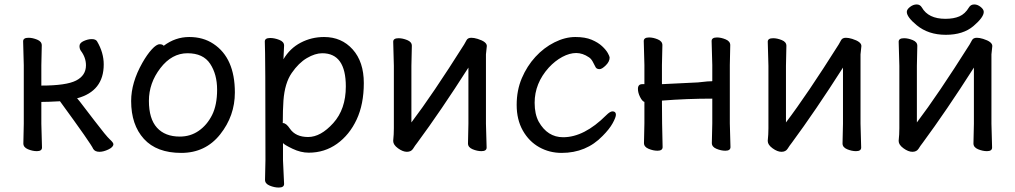

<svg xmlns="http://www.w3.org/2000/svg" viewBox="-20 -657 4522 855"><path d="M422.9 19Q402.8 19 395 5.9Q387.2 -14.2 247.1 -206.1Q192.9 -203.1 164.1 -203.1V-106L167 0Q167 16.1 144 16.1Q125 16.1 104.5 7.6Q84 -1 84 -18.1L85.9 -106V-366.2L83 -473.1Q83 -488.8 106.9 -488.8Q125 -488.8 145.5 -480.5Q166 -472.2 166 -455.1L164.1 -366.2V-275.9Q274.9 -275.9 318.8 -298.3Q362.8 -320.8 362.8 -366.2Q362.8 -400.9 339.8 -431.2Q334 -439.9 334 -452.1Q334 -465.8 353 -474.4Q372.1 -482.9 388.2 -482.9Q406.2 -482.9 412.1 -473.1Q441.9 -422.9 441.9 -370.1Q441.9 -251 323.2 -219.2L321.8 -220.2Q323.2 -220.2 335.2 -205.1Q347.2 -189.9 400.1 -120.4Q453.1 -50.8 469 -36.4Q484.9 -22 484.9 -15.1Q484.9 -2 462.9 8.5Q440.9 19 422.9 19Z M780.8 -48.8Q828.1 -48.8 865 -74.5Q901.9 -100.1 924.3 -144.5Q946.8 -189 946.8 -257.8Q946.8 -326.2 915.8 -373Q884.8 -419.9 814.9 -419.9Q745.1 -419.9 694.1 -353.5Q643.1 -287.1 643.1 -208Q643.1 -127.9 679 -88.4Q714.8 -48.8 780.8 -48.8ZM787.1 23.9Q677.7 23.9 620.8 -38.6Q564 -101.1 564 -207Q564 -289.1 613.8 -377Q634.8 -414.1 655.8 -437Q676.8 -460 690.9 -460Q704.1 -460 709 -453.1Q760.7 -492.2 822.8 -492.2Q884.8 -492.2 930.2 -461.9Q1025.9 -398.9 1025.9 -245.1Q1025.9 -141.1 960.4 -58.6Q895 23.9 787.1 23.9Z M1352.1 -46.9Q1408.2 -46.9 1464.1 -108.9Q1520 -170.9 1520 -272Q1520 -419.9 1415 -419.9Q1383.3 -419.9 1346.7 -398.4Q1310.1 -377 1279.1 -332Q1248 -287.1 1242.2 -209Q1239.3 -167 1239.3 -110.8L1238.3 -109.9Q1238.3 -108.9 1240.2 -108.9Q1254.4 -108.9 1271 -84Q1296.4 -46.9 1352.1 -46.9ZM1221.2 178.2Q1202.1 178.2 1181.2 169.7Q1160.2 161.1 1160.2 144L1162.1 55.2Q1162.1 -420.9 1159.2 -472.2Q1159.2 -487.8 1183.1 -487.8Q1202.1 -487.8 1223.6 -479.5Q1245.1 -471.2 1245.1 -454.1L1242.2 -393.1Q1271 -441.9 1319.1 -467Q1367.2 -492.2 1423.3 -492.2Q1501 -492.2 1550.5 -437Q1600.1 -381.8 1600.1 -287.1Q1600.1 -192.9 1568.1 -124.5Q1536.1 -56.2 1480.7 -16.6Q1425.3 22.9 1355 22.9Q1319.3 22.9 1282.7 5.4Q1246.1 -12.2 1240.2 -20V56.2L1245.1 162.1Q1245.1 178.2 1221.2 178.2Z M1792 19Q1773.9 19 1752.4 3.4Q1731 -12.2 1731 -28.8V-30.8Q1733.9 -58.1 1733.9 -85.9V-363.8L1731 -471.2Q1731 -486.8 1754.9 -486.8Q1772.9 -486.8 1793.5 -478.5Q1814 -470.2 1814 -453.1L1812 -363.8V-111.8Q1904.8 -233.9 2046.9 -459Q2051.8 -466.8 2057.4 -477.8Q2063 -488.8 2079.1 -488.8Q2090.8 -488.8 2106.9 -483.9Q2147.9 -471.2 2147.9 -452.1L2144 -415V-106L2147 0Q2147 16.1 2124 16.1Q2105 16.1 2084.5 7.6Q2064 -1 2064 -18.1L2065.9 -106V-356Q1942.9 -163.1 1837.9 -21Q1828.1 -8.8 1819.6 5.1Q1811 19 1792 19Z M2481 23.9Q2426.8 23.9 2381.3 -1.5Q2335.9 -26.9 2308.3 -75.4Q2280.8 -124 2280.8 -189.9Q2280.8 -254.9 2303.7 -308.8Q2326.7 -362.8 2364.3 -403.8Q2401.9 -444.8 2449.2 -468.5Q2496.6 -492.2 2542 -492.2Q2585.9 -492.2 2614.7 -480Q2643.6 -467.8 2661.1 -451.4Q2678.7 -435.1 2686.8 -420.4Q2694.8 -405.8 2694.8 -400.9Q2694.8 -382.8 2677.7 -366Q2660.6 -349.1 2649.9 -349.1Q2637.7 -349.1 2632.8 -356.9Q2626 -371.1 2618.9 -383.5Q2611.8 -396 2602.5 -401.9Q2574.7 -420.9 2545.9 -420.9Q2516.6 -420.9 2484.1 -403.6Q2451.7 -386.2 2423.8 -356Q2360.8 -286.1 2360.8 -199.2Q2360.8 -148.9 2378.9 -115.2Q2418 -45.9 2487.8 -45.9Q2581.5 -45.9 2679.7 -144Q2696.8 -161.1 2707.5 -161.1Q2722.7 -161.1 2722.7 -146Q2722.7 -134.8 2708.3 -108.4Q2693.8 -82 2663.6 -51.8Q2590.8 23.9 2481 23.9Z M3210 14.2Q3190.9 14.2 3170.4 5.6Q3149.9 -2.9 3149.9 -20L3151.9 -107.9V-217.8Q3038.6 -217.8 2927.7 -209Q2927.7 -108.9 2930.7 -2Q2930.7 14.2 2907.7 14.2Q2888.7 14.2 2868.2 5.6Q2847.7 -2.9 2847.7 -20L2849.6 -107.9V-203.1Q2839.8 -206.1 2830.3 -225.1Q2820.8 -244.1 2820.8 -261.2Q2820.8 -282.2 2839.8 -282.2H2849.6V-367.2L2846.7 -474.1Q2846.7 -490.2 2870.6 -490.2Q2888.7 -490.2 2909.2 -481.7Q2929.7 -473.1 2929.7 -456.1L2927.7 -367.2V-282.2L3087.9 -290Q3101.6 -291 3116.7 -293Q3131.8 -294.9 3141.6 -294.9Q3151.9 -294.9 3151.9 -295.9V-367.2L3148.9 -474.1Q3148.9 -490.2 3172.9 -490.2Q3190.9 -490.2 3211.4 -481.7Q3231.9 -473.1 3231.9 -456.1L3230 -367.2V-107.9L3232.9 -2Q3232.9 14.2 3210 14.2Z M3460 19Q3441.9 19 3420.4 3.4Q3398.9 -12.2 3398.9 -28.8V-30.8Q3401.9 -58.1 3401.9 -85.9V-363.8L3398.9 -471.2Q3398.9 -486.8 3422.9 -486.8Q3440.9 -486.8 3461.4 -478.5Q3481.9 -470.2 3481.9 -453.1L3480 -363.8V-111.8Q3572.8 -233.9 3714.8 -459Q3719.7 -466.8 3725.3 -477.8Q3731 -488.8 3747.1 -488.8Q3758.8 -488.8 3774.9 -483.9Q3815.9 -471.2 3815.9 -452.1L3812 -415V-106L3814.9 0Q3814.9 16.1 3792 16.1Q3772.9 16.1 3752.4 7.6Q3731.9 -1 3731.9 -18.1L3733.9 -106V-356Q3610.8 -163.1 3505.9 -21Q3496.1 -8.8 3487.5 5.1Q3479 19 3460 19Z M4043 19Q4024.9 19 4003.4 3.4Q3981.9 -12.2 3981.9 -28.8V-30.8Q3984.9 -58.1 3984.9 -85.9V-363.8L3981.9 -471.2Q3981.9 -486.8 4005.9 -486.8Q4023.9 -486.8 4044.4 -478.5Q4064.9 -470.2 4064.9 -453.1L4063 -363.8V-111.8Q4155.8 -233.9 4297.9 -459Q4302.7 -466.8 4308.3 -477.8Q4314 -488.8 4330.1 -488.8Q4341.8 -488.8 4357.9 -483.9Q4398.9 -471.2 4398.9 -452.1L4395 -415V-106L4397.9 0Q4397.9 16.1 4375 16.1Q4356 16.1 4335.4 7.6Q4314.9 -1 4314.9 -18.1L4316.9 -106V-356Q4193.8 -163.1 4088.9 -21Q4079.1 -8.8 4070.6 5.1Q4062 19 4043 19ZM4191.9 -502Q4113.8 -502 4062 -544.9Q4018.1 -581.1 4018.1 -604Q4018.1 -615.2 4032.5 -626.2Q4046.9 -637.2 4062 -637.2Q4077.1 -637.2 4085 -624Q4113.8 -573.2 4189.9 -573.2Q4227.1 -573.2 4252.4 -584.2Q4277.8 -595.2 4294.9 -624Q4302.7 -637.2 4318.8 -637.2Q4333 -637.2 4346.9 -626.2Q4360.8 -615.2 4360.8 -604Q4360.8 -580.1 4314.9 -541Q4269 -502 4191.9 -502Z"/></svg>

Font: LXGW WenKai GB Screen
Style: Regular
Weight: 400
Designer: LXGW / Fontworks Inc.
Foundry: LXGW / Fontworks Inc.
Version: Version 1.321;February 19, 2024;FontCreator 14.0.0.2901 64-b